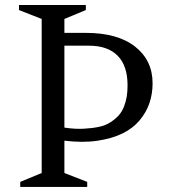

<svg xmlns="http://www.w3.org/2000/svg" viewBox="-20 -740 687 760"><path d="M234.9 -665V-609.9H318.8Q445.8 -609.9 514.9 -555.4Q584 -501 584 -410.2Q584 -368.2 571.3 -331.3Q558.6 -294.4 532 -262.9Q505.4 -231.4 464.1 -211.4Q422.9 -191.4 365.7 -182.9Q308.6 -174.3 234.9 -183.1V-55.2L325.2 -20V0H60.1V-20L145 -55.2V-665L55.2 -700.2V-720.2H319.8V-700.2ZM333 -559.1H234.9V-234.9Q277.8 -228.5 312 -230.5Q346.2 -232.4 372.3 -238Q398.4 -243.7 417.7 -256.3Q437 -269 450 -283.4Q462.9 -297.9 470.7 -317.9Q478.5 -337.9 481.7 -357.9Q484.9 -377.9 484.9 -401.9Q484.9 -480 445.6 -519.5Q406.2 -559.1 333 -559.1Z"/></svg>

Font: Amethysta
Style: Regular
Weight: 400
Designer: Konstantin Vinogradov, Alexei Vanyashin
Foundry: Cyreal (www.cyreal.org)
Version: Version 1.002